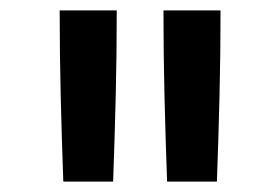

<svg xmlns="http://www.w3.org/2000/svg" viewBox="-20 -792 540 370"><path d="M302 -442Q299 -524 297 -606.5Q295 -689 295 -772H405Q405 -689 403 -606.5Q401 -524 398 -442ZM102 -442Q99 -524 97 -606.5Q95 -689 95 -772H205Q205 -689 203 -606.5Q201 -524 198 -442Z"/></svg>

Font: Iosevka SS18 Semibold
Style: Regular
Weight: 600
Monospace: yes
Designer: Belleve Invis
Foundry: Belleve Invis
Version: Version 25.1.1; ttfautohint (v1.8.4)